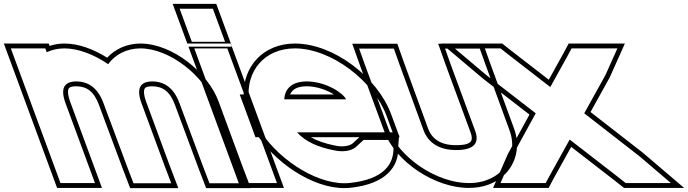

<svg xmlns="http://www.w3.org/2000/svg" viewBox="-270 -877 3541 988"><path d="M286.6 -546.8C322 -595.5 380 -627.5 451.9 -628C604.9 -628 781.4 -484 831.7 -345L951.5 -20L984.2 66H807.9L775.4 -19L654 -345C625.3 -423 578.2 -457 514.6 -458C451.8 -458 430.1 -423.5 457.9 -346.7L458.5 -345L489.9 -260L578.4 -20L611.2 66H416.9L384.4 -19L294.7 -260H294.4L263 -345C234.3 -423 187.2 -457 123.6 -458C60.4 -458 38.8 -423 67.5 -345L98.9 -260L187.4 -20L218.7 65H41.2L9.9 -20L-78.6 -260L-110 -345L-183 -543L-214.3 -628H-36.8L-29.6 -608.3C-3 -620.7 27.4 -627.8 60.9 -628C133.4 -628 215.2 -595.7 286.6 -546.8ZM271.8 -249.4 361 -10.2 399.7 91H647.6L601.8 -28.8L482 -353.6L481.4 -355.2C474.1 -375.3 471.1 -391.2 471 -402.2C470.8 -424.3 477 -432.8 514.4 -433C567.7 -431.9 604.4 -407.4 630.6 -336.3L752 -10.2L790.7 91H1020.5L974.9 -28.8L855.2 -353.6C801.5 -502.1 618.5 -653 451.8 -653C381.3 -652.5 321.6 -623.9 281.5 -580.1C210.3 -624.7 134.1 -653 60.8 -653C33.7 -652.8 7.8 -648.3 -15 -640.9L-19.4 -653H-250.2L23.8 90H254.6L91 -353.6C83.3 -374.5 80.1 -390.9 80 -402.2C79.8 -424.3 86 -432.8 123.4 -433C176.7 -431.9 213.4 -407.3 239.6 -336.3Z M802.1 -662H803.1H888.1L825.4 -832H740.4H739.4H654.4L717.1 -662ZM761 -543 729.7 -628H899.7L931 -543L1123.9 -20L1155.2 65H985.2L953.9 -20ZM699.7 -637 618.6 -857H842.9L924 -637ZM693.8 -653 967.8 90H1191.1L917.1 -653Z M1192.8 -366H1510.3C1500 -394 1412.3 -457 1309.6 -458C1237.5 -458 1196.1 -425.5 1192.8 -366ZM1074.7 -196H1062L1030.6 -281L999.3 -366H1010.5C995.4 -509.5 1089 -627.2 1246.9 -628C1436.7 -628 1653.8 -458 1719.1 -281L1750.5 -196H1665.5H1258.5C1305 -144.9 1370 -119.9 1445.9 -104H1447C1493.7 -93 1537.1 -100 1560.7 -120L1601.2 -157H1756.9L1754.5 -128C1761.1 -29 1700.9 45 1534.3 64C1377.9 83.4 1172.5 -47.4 1074.7 -196ZM1223.2 -391C1233.5 -416.4 1258.4 -433 1309.5 -433C1363.5 -432.5 1415.6 -411.7 1448.4 -391ZM1782.3 -182 1742.6 -289.6C1673.7 -476.3 1449.8 -653 1246.8 -653C1084.3 -652.1 981.8 -535.2 983.9 -391H963.4L1044.5 -171H1061.5C1166.7 -20.6 1370.8 109.4 1537.3 88.8C1710 69.1 1785.9 -13.8 1779.6 -127.8L1783 -171H1786.3L1783.6 -178.3L1783.9 -182ZM1579.4 -171 1544.3 -138.8C1529.3 -126.4 1494.2 -118.6 1452.8 -128.3L1450 -129H1448.5C1402.1 -138.9 1361.8 -152.3 1329.5 -171Z M1608 -543 1578 -627H1756.8L1787 -542L1909.4 -207C1933.8 -141 1992.2 -104 2079.3 -105C2167.8 -105 2199.8 -140 2174.3 -206L2173.9 -207L2050 -543L2020.2 -627H2198.8L2229.2 -542L2351.7 -207C2403 -68 2309.1 66 2142 65C1977.5 65 1784.9 -66 1732.3 -206L1731.9 -207ZM1584.5 -534.5 1708.9 -197.3C1765.9 -45.5 1966.6 90 2141.9 90C2178.8 90.2 2213.2 84.3 2243.7 73.1C2362.8 29.6 2420.5 -92.8 2375.2 -215.6L2252.7 -550.5L2216.4 -652H1984.8L2026.5 -534.5L2150.9 -197.2C2155.9 -184.3 2157.7 -174.4 2157.8 -166.9C2157.9 -147.8 2146.4 -130 2079.1 -130C1999.5 -129.1 1953.1 -160.8 1932.9 -215.6L1810.5 -550.5L1774.5 -652H1542.6Z M2736.4 -294 3020.6 -73 3182.5 65H2949.8L2909.3 33L2661.5 -158.8L2555.1 33L2538.1 65H2305.4L2365.5 -73L2486.8 -294L2233.4 -490L2069.9 -628H2305.6L2346.1 -596L2561.7 -429.1L2654.3 -596L2671.3 -628H2907L2845.2 -490ZM2768.7 -300.5 2867.6 -478.8 2945.5 -653H2656.2L2632.3 -607.9L2554 -466.7L2361.5 -615.7L2314.2 -653H2001.5L2217.7 -470.6L2454.6 -287.3L2343.1 -84L2267.3 90H2553.2L2577 44.9L2669.2 -121.2L2893.9 52.7L2941.1 90H3250.4L3036.4 -92.4Z"/></svg>

Font: Nordica Plus
Style: NordicaClassicBkExtOpOblOl
Weight: 900
Version: Version 1.01